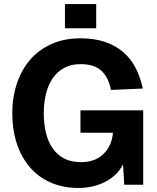

<svg xmlns="http://www.w3.org/2000/svg" viewBox="-20 -916 776 952"><path d="M368 16Q292 16 231 -11Q170 -38 128 -87Q86 -136 63.5 -204Q41 -272 41 -354Q41 -434 64 -502.5Q87 -571 130 -620.5Q173 -670 236 -698Q299 -726 378 -726Q447 -726 499.5 -708.5Q552 -691 590 -658.5Q628 -626 652 -580Q676 -534 688 -477L530 -470Q519 -530 484 -564Q449 -598 379 -598Q333 -598 298.5 -579.5Q264 -561 241.5 -528Q219 -495 208 -450.5Q197 -406 197 -354Q197 -301 208 -256.5Q219 -212 241.5 -180Q264 -148 298.5 -130Q333 -112 381 -112Q452 -112 493.5 -153Q535 -194 540 -258H379V-369H690V0H596L590 -101Q563 -47 503.5 -15.5Q444 16 368 16ZM302 -776V-896H457V-776Z"/></svg>

Font: Geist
Style: Bold
Weight: 400
Designer: Basement.studio, Andrés Briganti, Mateo Zaragoza
Foundry: Basement.studio, Vercel, Andrés Briganti, Guido Ferreyra, Mateo Zaragoza
Version: Version 1.401